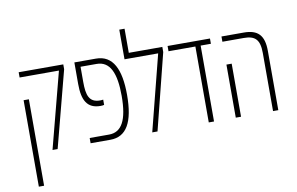

<svg xmlns="http://www.w3.org/2000/svg" viewBox="-95 -942 2111 1365"><g transform="rotate(-10 960.0 -260.0)"><path d="M222 0H259L403 -551V-586H81V-548H365ZM81 240H119V-384H81Z M497 0H640C756 0 812 -96 812 -294C812 -479 761 -586 639 -586H483V-430C483 -312 517 -249 613 -249C624 -249 632 -250 639 -252V-290C633 -289 628 -288 617 -288C537 -288 521 -343 521 -438V-548H637C734 -548 773 -457 773 -294C773 -118 728 -38 637 -38H497Z M876 -586V-760H838V-546H1081L942 0H980L1118 -549V-586Z M1350 0H1388V-548H1462V-586H1156V-548H1350Z M1814 0H1852V-428C1852 -541 1807 -586 1706 -586H1545V-548H1699C1779 -548 1814 -518 1814 -420ZM1545 0H1583V-383H1545Z"/></g></svg>

Font: Noto Sans Hebrew ExtraCondensed ExtraLight
Style: Regular
Weight: 200
Width: 2
Designer: Monotype Design Team
Foundry: Monotype Imaging Inc.
Version: Version 2.004